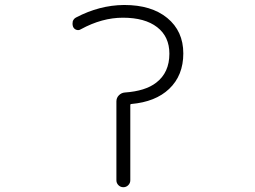

<svg xmlns="http://www.w3.org/2000/svg" viewBox="-20 -784 1040 782"><path d="M514.6 -360.4Q510.7 -360.4 510.7 -355.5V-49.8Q510.7 -38.1 502.4 -29.8Q494.1 -21.5 482.4 -21.5Q470.7 -21.5 462.4 -29.8Q454.1 -38.1 454.1 -49.8V-371.1Q454.1 -385.7 464.4 -396Q474.6 -406.2 488.3 -407.2Q572.3 -413.1 616.2 -447.3Q669.9 -488.3 669.9 -565.4Q669.9 -634.8 620.1 -673.3Q570.3 -711.9 480.5 -711.9Q395.5 -711.9 309.6 -665Q300.8 -659.2 291 -662.6Q281.2 -666 277.3 -675.8Q275.4 -681.6 275.4 -687.5Q275.4 -692.4 276.4 -697.3Q280.3 -708 290 -712.9Q384.8 -762.7 484.4 -763.7Q485.4 -763.7 486.3 -763.7Q596.7 -763.7 661.1 -710.9Q726.6 -657.2 726.6 -566.4Q726.6 -476.6 668.9 -421.9Q613.3 -369.1 514.6 -360.4Z"/></svg>

Font: Gen Jyuu Gothic L Monospace Light
Style: Regular
Weight: 300
Designer: [Source Han Sans]
Ryoko NISHIZUKA  (kana & ideographs); Paul D. Hunt (Latin, Greek & Cyrillic); Wenlong ZHANG  (bopomofo
Version: Version 1.002.20150607